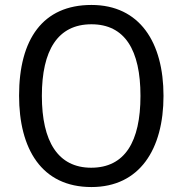

<svg xmlns="http://www.w3.org/2000/svg" viewBox="-20 -745 736 775"><path d="M640 -358C640 -574 544 -725 349 -725C153 -725 57 -587 57 -359C57 -145 147 10 349 10C544 10 640 -143 640 -358ZM149 -358C149 -542 213 -647 349 -647C484 -647 547 -543 547 -358C547 -173 484 -68 348 -68C214 -68 149 -174 149 -358Z"/></svg>

Font: Noto Sans Khmer UI SemiCondensed
Style: Regular
Weight: 400
Width: 4
Designer: Danh Hong and the Monotype Design Team
Foundry: Monotype Imaging Inc.
Version: Version 2.002